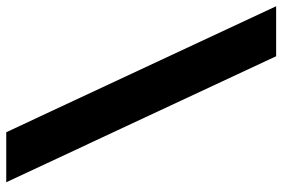

<svg xmlns="http://www.w3.org/2000/svg" viewBox="-176 -590 882 599"><g transform="rotate(90 264.5 -291.0)"><path d="M378 130 -15 -712H141L534 130Z"/></g></svg>

Font: Overpass Black
Style: Regular
Weight: 900
Designer: Delve Withrington, Dave Bailey, Thomas Jockin
Foundry: Delve Fonts LLC
Version: Version 4.000; ttfautohint (v1.8.3)